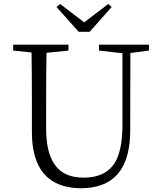

<svg xmlns="http://www.w3.org/2000/svg" viewBox="-20 -956 829 990"><path d="M442.4 -792H385.7L271.5 -919.9L290 -935.5L414.1 -840.8L538.1 -935.5L555.7 -919.9ZM748 -725.6V-695.3L652.3 -682.6L651.4 -284.2Q651.4 -18.6 451.2 10.7Q426.8 14.6 400.4 14.6Q183.6 14.6 150.4 -194.3Q144.5 -231.4 144.5 -272.5V-388.7Q144.5 -587.9 142.6 -685.5L47.9 -695.3V-725.6H333V-695.3L219.7 -683.6Q217.8 -586.9 217.8 -388.7V-293Q217.8 -68.4 366.2 -43.9Q387.7 -40 410.2 -40Q542 -40 585 -142.6Q611.3 -205.1 611.3 -310.5V-681.6L490.2 -695.3V-725.6Z"/></svg>

Font: GenYoMin JP Light
Style: Regular
Weight: 300
Version: Version 1.001;PS 1;hotconv 16.6.51;makeotf.lib2.5.65220 DEVE